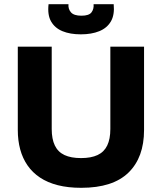

<svg xmlns="http://www.w3.org/2000/svg" viewBox="-20 -883 773 917"><path d="M368 14Q305 14 256 1.5Q207 -11 171 -35Q135 -59 111.5 -93Q88 -127 76.5 -169.5Q65 -212 65 -262V-660H227V-267Q227 -219 242 -188Q257 -157 288 -142.5Q319 -128 367 -128Q415 -128 446 -142.5Q477 -157 492 -188Q507 -219 507 -267V-660H668V-262Q668 -131 593.5 -58.5Q519 14 368 14ZM212 -863H307Q305 -840 319 -824Q333 -808 369 -808Q405 -808 417 -824Q429 -840 427 -863H523Q528 -812 509.5 -780.5Q491 -749 454 -734Q417 -719 366 -719Q315 -719 278.5 -734Q242 -749 224 -780.5Q206 -812 212 -863Z"/></svg>

Font: Bricolage Grotesque 96pt ExtraBold ExtraBold
Style: Regular
Weight: 800
Version: Version 1.001;gftools[0.9.33.dev8+g029e19f]